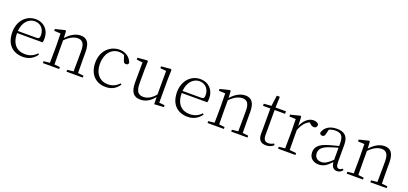

<svg xmlns="http://www.w3.org/2000/svg" viewBox="25 -1614 5479 2579"><g transform="rotate(20 2765.0 -324.5)"><path d="M298 14C384 14 448 -25 492 -88L477 -102C434 -54 381 -30 311 -30C198 -30 117 -101 116 -260H482C486 -275 488 -296 488 -320C488 -435 412 -522 289 -522C160 -522 52 -416 52 -252C52 -73 155 14 298 14ZM117 -290C126 -413 198 -491 288 -491C377 -491 428 -425 428 -341C428 -306 419 -290 387 -290Z M1005 0H1151V-27L1070 -36L1068 -226V-335C1068 -471 1019 -522 934 -522C869 -522 798 -489 730 -412L725 -511L712 -519L575 -485V-459L667 -455C669 -405 670 -350 670 -281V-226L668 -36L580 -27V0H813V-27L733 -36L731 -226V-380C803 -454 865 -474 910 -474C971 -474 1008 -438 1008 -334V-226L1006 -36L918 -27V0Z M1479 14C1570 14 1628 -25 1671 -88L1656 -101C1609 -52 1556 -30 1496 -30C1383 -30 1303 -112 1303 -255C1303 -400 1384 -491 1490 -491C1517 -491 1542 -486 1568 -474L1591 -404C1598 -379 1609 -368 1633 -368C1652 -368 1664 -377 1669 -398C1644 -475 1573 -522 1489 -522C1359 -522 1239 -422 1239 -248C1239 -85 1334 14 1479 14Z M2174 8 2310 0V-27L2231 -35V-377L2235 -502L2225 -514L2087 -502V-475L2172 -467L2171 -130C2121 -68 2062 -34 2000 -34C1931 -34 1894 -74 1894 -188V-377L1898 -502L1888 -514L1749 -502V-476L1835 -465L1833 -185C1832 -37 1883 14 1977 14C2056 14 2121 -29 2172 -95Z M2652 14C2738 14 2802 -25 2846 -88L2831 -102C2788 -54 2735 -30 2665 -30C2552 -30 2471 -101 2470 -260H2836C2840 -275 2842 -296 2842 -320C2842 -435 2766 -522 2643 -522C2514 -522 2406 -416 2406 -252C2406 -73 2509 14 2652 14ZM2471 -290C2480 -413 2552 -491 2642 -491C2731 -491 2782 -425 2782 -341C2782 -306 2773 -290 2741 -290Z M3359 0H3505V-27L3424 -36L3422 -226V-335C3422 -471 3373 -522 3288 -522C3223 -522 3152 -489 3084 -412L3079 -511L3066 -519L2929 -485V-459L3021 -455C3023 -405 3024 -350 3024 -281V-226L3022 -36L2934 -27V0H3167V-27L3087 -36L3085 -226V-380C3157 -454 3219 -474 3264 -474C3325 -474 3362 -438 3362 -334V-226L3360 -36L3272 -27V0Z M3773 14C3819 14 3855 -1 3882 -29L3868 -47C3841 -32 3821 -24 3790 -24C3745 -24 3721 -51 3721 -115V-472H3870V-508H3721L3726 -663H3683L3662 -510L3555 -502V-472H3660V-196C3660 -161 3659 -142 3659 -112C3659 -28 3694 14 3773 14Z M4029 0H4190V-27L4095 -37L4093 -226V-321C4125 -404 4166 -454 4221 -477L4231 -468C4253 -447 4269 -436 4291 -436C4323 -436 4337 -454 4337 -486C4328 -507 4298 -522 4262 -522C4193 -522 4126 -464 4093 -377L4087 -511L4074 -519L3937 -485V-459L4029 -455C4031 -405 4032 -350 4032 -281V-226L4030 -37L3942 -27V0Z M4786 13C4818 13 4846 -1 4866 -30L4851 -46C4835 -31 4823 -25 4806 -25C4776 -25 4760 -44 4760 -113V-354C4760 -473 4705 -522 4596 -522C4494 -522 4423 -476 4401 -397C4405 -377 4418 -366 4438 -366C4459 -366 4472 -375 4478 -402L4495 -472C4525 -486 4554 -492 4583 -492C4663 -492 4701 -463 4701 -350V-314C4655 -303 4605 -290 4558 -276C4434 -239 4388 -188 4388 -114C4388 -31 4447 14 4524 14C4595 14 4640 -19 4702 -85C4708 -23 4735 13 4786 13ZM4701 -117C4632 -51 4593 -30 4548 -30C4489 -30 4450 -62 4450 -125C4450 -175 4481 -217 4570 -249C4610 -264 4656 -277 4701 -289Z M5348 0H5494V-27L5413 -36L5411 -226V-335C5411 -471 5362 -522 5277 -522C5212 -522 5141 -489 5073 -412L5068 -511L5055 -519L4918 -485V-459L5010 -455C5012 -405 5013 -350 5013 -281V-226L5011 -36L4923 -27V0H5156V-27L5076 -36L5074 -226V-380C5146 -454 5208 -474 5253 -474C5314 -474 5351 -438 5351 -334V-226L5349 -36L5261 -27V0Z"/></g></svg>

Font: Noto Serif CJK HK ExtraLight
Style: Regular
Weight: 200
Designer: Ryoko NISHIZUKA 西塚涼子 (kana & ideographs); Frank Grießhammer (Latin, Greek & Cyrillic); Wenlong ZHANG 张文龙 (bopomofo); San
Foundry: Adobe
Version: Version 2.001;hotconv 1.1.0;makeotfexe 2.6.0